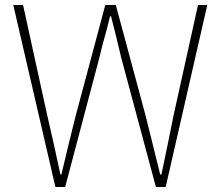

<svg xmlns="http://www.w3.org/2000/svg" viewBox="-20 -746 882 766"><path d="M201 0 33 -726H72L168 -288Q182 -229 195 -169.5Q208 -110 221 -50H225Q239 -110 253.5 -169.5Q268 -229 283 -288L400 -726H442L560 -288Q575 -229 589.5 -169.5Q604 -110 619 -50H624Q637 -110 649 -169.5Q661 -229 673 -288L770 -726H807L641 0H602L463 -518Q453 -562 443.5 -600Q434 -638 423 -681H419Q409 -638 398 -600Q387 -562 377 -518L240 0Z"/></svg>

Font: Noto Sans JP
Style: Regular
Weight: 100
Designer: Ryoko NISHIZUKA 西塚涼子 (kana, bopomofo & ideographs); Paul D. Hunt (Latin, Greek & Cyrillic); Sandoll Communications 산돌커뮤니
Foundry: Adobe
Version: Version 2.004;hotconv 1.0.118;makeotfexe 2.5.65603